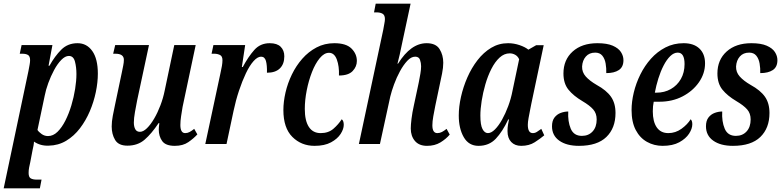

<svg xmlns="http://www.w3.org/2000/svg" viewBox="-38 -780 4234 1040"><path d="M116 -395Q120 -416 122.5 -430Q125 -444 125 -454Q125 -475 114 -482Q103 -489 82 -489H69L79 -536H246L225 -424H230Q259 -476 294 -511Q329 -546 382 -546Q432 -546 462 -503.5Q492 -461 492 -381Q492 -334 481 -281Q470 -228 448.5 -177.5Q427 -127 395 -85Q363 -43 320.5 -17.5Q278 8 226 9Q181 11 146 -13Q146 -5 143.5 9Q141 23 138 35L126 98Q122 115 119.5 128.5Q117 142 117 157Q117 180 129 186.5Q141 193 162 193H187L178 240H-18ZM222 -43Q250 -43 273.5 -66Q297 -89 316 -126.5Q335 -164 348.5 -209Q362 -254 369 -298.5Q376 -343 376 -379Q376 -416 368 -446.5Q360 -477 335 -477Q315 -477 294 -455.5Q273 -434 255 -400.5Q237 -367 223.5 -330Q210 -293 204 -261L165 -76Q172 -65 187.5 -54Q203 -43 222 -43Z M909 10Q859 10 840.5 -16Q822 -42 822 -78Q822 -90 825 -113H821Q783 -56 745.5 -23.5Q708 9 652 9Q604 9 585.5 -22Q567 -53 567 -95Q567 -121 573 -153Q579 -185 585 -212L622 -388Q626 -408 629.5 -425Q633 -442 633 -456Q633 -489 587 -489H575L586 -536H769L705 -237Q699 -207 693 -173Q687 -139 687 -116Q687 -95 694.5 -80.5Q702 -66 720 -66Q738 -66 758 -85.5Q778 -105 797 -137.5Q816 -170 831 -209.5Q846 -249 854 -289L906 -536H1022L951 -201Q947 -177 943 -151Q939 -125 939 -103Q939 -59 965 -59Q978 -59 989 -65Q1000 -71 1014 -82L1031 -52Q1011 -30 982 -10Q953 10 909 10Z M1156 -383Q1161 -405 1164 -422.5Q1167 -440 1167 -454Q1167 -476 1153 -482.5Q1139 -489 1123 -489H1108L1118 -536H1290L1272 -417H1277Q1307 -473 1339.5 -509.5Q1372 -546 1423 -546Q1463 -546 1482.5 -526.5Q1502 -507 1502 -475Q1502 -433 1478 -409.5Q1454 -386 1408 -386Q1409 -427 1402.5 -450Q1396 -473 1376 -473Q1357 -473 1335.5 -449Q1314 -425 1294 -383Q1274 -341 1256.5 -288.5Q1239 -236 1227 -179L1189 0H1074Z M1666 10Q1594 10 1545.5 -38.5Q1497 -87 1497 -184Q1497 -229 1508.5 -279Q1520 -329 1543 -376.5Q1566 -424 1599.5 -462Q1633 -500 1676.5 -523Q1720 -546 1773 -546Q1837 -546 1866 -517Q1895 -488 1895 -450Q1895 -419 1872 -395Q1849 -371 1798 -371Q1800 -421 1786.5 -457.5Q1773 -494 1744 -494Q1718 -494 1694 -465Q1670 -436 1652 -390Q1634 -344 1623.5 -291Q1613 -238 1613 -190Q1613 -126 1635 -92.5Q1657 -59 1699 -59Q1741 -59 1768 -82.5Q1795 -106 1813 -134Q1824 -126 1824 -104Q1824 -81 1807 -54.5Q1790 -28 1755 -9Q1720 10 1666 10Z M2275 10Q2232 10 2209.5 -16.5Q2187 -43 2187 -84Q2187 -103 2191 -136.5Q2195 -170 2204 -210L2223 -299Q2226 -312 2230.5 -334.5Q2235 -357 2239 -380.5Q2243 -404 2243 -421Q2243 -439 2237 -456Q2231 -473 2211 -473Q2189 -473 2168 -450.5Q2147 -428 2128.5 -394Q2110 -360 2096.5 -323Q2083 -286 2076 -257L2020 0H1906L2038 -619Q2041 -638 2044 -652.5Q2047 -667 2047 -677Q2047 -698 2034.5 -705.5Q2022 -713 2001 -713H1988L1997 -760H2186L2141 -550Q2134 -514 2127 -484Q2120 -454 2115 -435H2118Q2187 -546 2273 -546Q2323 -546 2343 -514Q2363 -482 2363 -440Q2363 -414 2356.5 -381.5Q2350 -349 2344 -322L2320 -208Q2314 -178 2309 -150Q2304 -122 2304 -101Q2304 -59 2331 -59Q2344 -59 2355.5 -65Q2367 -71 2381 -82L2398 -51Q2378 -27 2347.5 -8.5Q2317 10 2275 10Z M2554 10Q2501 10 2474 -37Q2447 -84 2447 -154Q2447 -202 2459 -255.5Q2471 -309 2493.5 -360.5Q2516 -412 2548.5 -454Q2581 -496 2622.5 -521Q2664 -546 2714 -546Q2746 -546 2776.5 -535.5Q2807 -525 2824 -511L2866 -535H2907L2840 -218Q2838 -207 2833.5 -185Q2829 -163 2825 -140.5Q2821 -118 2821 -104Q2821 -59 2848 -59Q2860 -59 2870 -65.5Q2880 -72 2894 -82L2910 -47Q2889 -29 2858.5 -9.5Q2828 10 2785 10Q2751 10 2731 -11Q2711 -32 2711 -70Q2711 -89 2713.5 -103.5Q2716 -118 2719 -133H2715Q2684 -67 2647.5 -28.5Q2611 10 2554 10ZM2605 -59Q2623 -59 2643 -79Q2663 -99 2681.5 -132Q2700 -165 2715 -205.5Q2730 -246 2738 -288L2774 -459Q2767 -475 2753 -483Q2739 -491 2723 -491Q2693 -491 2668 -468Q2643 -445 2623.5 -406.5Q2604 -368 2591 -323Q2578 -278 2571 -233.5Q2564 -189 2564 -154Q2564 -103 2575.5 -81Q2587 -59 2605 -59Z M3098 10Q3031 10 2991.5 -18Q2952 -46 2952 -96Q2952 -126 2965.5 -143.5Q2979 -161 2999.5 -168.5Q3020 -176 3040 -176Q3037 -122 3053.5 -83Q3070 -44 3114 -44Q3150 -44 3172 -68Q3194 -92 3194 -133Q3194 -166 3175 -187.5Q3156 -209 3117 -232Q3068 -261 3041 -294.5Q3014 -328 3014 -382Q3014 -456 3064 -501Q3114 -546 3198 -546Q3250 -546 3281 -532.5Q3312 -519 3325.5 -498Q3339 -477 3339 -454Q3339 -417 3314 -400.5Q3289 -384 3246 -384Q3247 -410 3242.5 -436Q3238 -462 3224.5 -478.5Q3211 -495 3186 -495Q3154 -495 3135.5 -474Q3117 -453 3115 -420Q3114 -389 3135 -365.5Q3156 -342 3194 -320Q3247 -291 3271.5 -256Q3296 -221 3296 -168Q3296 -86 3246.5 -38Q3197 10 3098 10Z M3551 10Q3505 10 3466.5 -11.5Q3428 -33 3405.5 -76Q3383 -119 3383 -184Q3383 -229 3395 -279Q3407 -329 3430.5 -376.5Q3454 -424 3488 -462Q3522 -500 3566.5 -523Q3611 -546 3665 -546Q3720 -546 3750.5 -517Q3781 -488 3781 -437Q3781 -382 3748 -334.5Q3715 -287 3659.5 -258Q3604 -229 3534 -229H3503Q3498 -206 3498 -177Q3498 -121 3519.5 -90Q3541 -59 3582 -59Q3621 -59 3653.5 -82.5Q3686 -106 3703 -134Q3712 -126 3712 -107Q3712 -83 3694.5 -56Q3677 -29 3641.5 -9.5Q3606 10 3551 10ZM3518 -278Q3561 -278 3595.5 -297.5Q3630 -317 3650 -352Q3670 -387 3670 -433Q3670 -495 3633 -495Q3612 -495 3592.5 -476Q3573 -457 3556.5 -425Q3540 -393 3528 -354.5Q3516 -316 3509 -278Z M3932 10Q3865 10 3825.5 -18Q3786 -46 3786 -96Q3786 -126 3799.5 -143.5Q3813 -161 3833.5 -168.5Q3854 -176 3874 -176Q3871 -122 3887.5 -83Q3904 -44 3948 -44Q3984 -44 4006 -68Q4028 -92 4028 -133Q4028 -166 4009 -187.5Q3990 -209 3951 -232Q3902 -261 3875 -294.5Q3848 -328 3848 -382Q3848 -456 3898 -501Q3948 -546 4032 -546Q4084 -546 4115 -532.5Q4146 -519 4159.5 -498Q4173 -477 4173 -454Q4173 -417 4148 -400.5Q4123 -384 4080 -384Q4081 -410 4076.5 -436Q4072 -462 4058.5 -478.5Q4045 -495 4020 -495Q3988 -495 3969.5 -474Q3951 -453 3949 -420Q3948 -389 3969 -365.5Q3990 -342 4028 -320Q4081 -291 4105.5 -256Q4130 -221 4130 -168Q4130 -86 4080.5 -38Q4031 10 3932 10Z"/></svg>

Font: Noto Serif ExtraCondensed SemiBold
Style: Italic
Weight: 600
Width: 2
Italic angle: -12°
Designer: Monotype Design Team
Foundry: Monotype Imaging Inc.
Version: Version 2.013